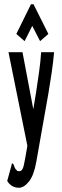

<svg xmlns="http://www.w3.org/2000/svg" viewBox="-20 -711 290 905"><path d="M69 174Q34 174 14 142L34 69L36 59L42 61Q46 68 48.5 76.5Q51 85 62 95Q66 96 71 96Q86 96 92 69Q98 42 106 -6L109 -24L20 -465H86L137 -196L150 -275Q157 -321 164 -370.5Q171 -420 174 -465H235Q231 -419 223.5 -368Q216 -317 208 -270L151 52Q140 115 116.5 144.5Q93 174 69 174ZM96 -517 57 -551 126 -691H138L208 -551L169 -517L132 -589Z"/></svg>

Font: Inconsolata UltraCondensed Bold
Style: Regular
Weight: 700
Width: 1
Monospace: yes
Designer: Raph Levien, Cyreal, Brenton Simpson
Foundry: Raph Levien, Cyreal, Google
Version: Version 3.001; ttfautohint (v1.8.2.53-6de2)